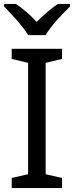

<svg xmlns="http://www.w3.org/2000/svg" viewBox="-20 -964 379 984"><path d="M40 -662V-714H298V-662L214 -642V-71L298 -52V0H40V-52L124 -71V-642ZM1 -944H61Q87 -927 115 -903Q143 -879 168 -852Q195 -879 223 -903Q251 -927 277 -944H339V-931Q325 -917 307 -898.5Q289 -880 271 -860Q253 -840 238 -820Q223 -800 214 -784H124Q115 -800 99.5 -820Q84 -840 66.5 -860Q49 -880 31.5 -898.5Q14 -917 1 -931Z"/></svg>

Font: BC Sans
Style: Regular
Weight: 400
Designer: Monotype Design Team
Province of B.C.
Foundry: Monotype Imaging Inc.
Version: Version 2.000;GOOG;noto-source:20170915:90ef993387c0